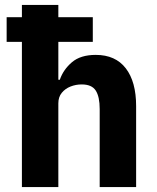

<svg xmlns="http://www.w3.org/2000/svg" viewBox="-20 -760 636 780"><path d="M217 0H69V-590H7V-690H69V-740H217V-690H357V-590H217V-436H223Q237 -477 272 -507Q307 -537 369 -537Q449 -537 491 -482.5Q533 -428 533 -329V0H385V-317Q385 -367 369 -392Q353 -417 312 -417Q288 -417 266.5 -408.5Q245 -400 231 -383Q217 -366 217 -340Z"/></svg>

Font: IBM Plex Sans
Style: Bold
Weight: 700
Designer: Mike Abbink, Paul van der Laan, Pieter van Rosmalen
Foundry: Bold Monday
Version: Version 3.201